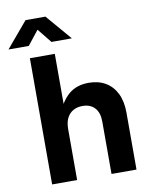

<svg xmlns="http://www.w3.org/2000/svg" viewBox="-157 -1017 851 1090"><g transform="rotate(-10 268.0 -472.5)"><path d="M197.8 -293V0H53.7V-727.5H197.3V-387.7H173.8Q197.8 -456.1 242.7 -494.1Q287.6 -532.2 357.4 -532.2Q413.1 -532.2 454.1 -508.3Q495.1 -484.4 517.6 -438.7Q540 -393.1 540 -328.1V0H396V-302.2Q396 -353.5 370.8 -381.1Q345.7 -408.7 300.3 -408.7Q270 -408.7 247.1 -396Q224.1 -383.3 210.9 -357.9Q197.8 -332.5 197.8 -293ZM59.6 -797.4H-56.6V-798.3L66.9 -944.8H181.6L307.1 -798.3V-797.4H190.4L124.5 -879.4Z"/></g></svg>

Font: Inter 28pt
Style: Bold
Weight: 700
Designer: Rasmus Andersson
Foundry: rsms
Version: Version 4.001;git-66647c0bb